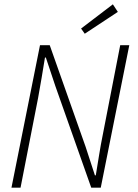

<svg xmlns="http://www.w3.org/2000/svg" viewBox="-20 -868 640 888"><path d="M33 0 165 -659H210L376 -189L419 -57H423Q431 -105 438.5 -152Q446 -199 455 -243L536 -659H578L446 0H402L236 -470L192 -602H188Q180 -554 172.5 -508Q165 -462 156 -414L75 0ZM372 -712 355 -736 502 -848 525 -813Z"/></svg>

Font: Source Code Pro Light
Style: Italic
Weight: 300
Italic angle: -11°
Monospace: yes
Designer: Paul D. Hunt, Teo Tuominen
Foundry: Adobe Systems Incorporated
Version: Version 1.050;PS 1.000;hotconv 16.6.51;makeotf.lib2.5.65220